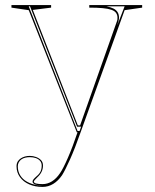

<svg xmlns="http://www.w3.org/2000/svg" viewBox="-20 -520 609 755"><path d="M147 215Q118 215 95 205Q72 195 58.5 176.5Q45 158 45 134Q45 123 49.5 115.5Q54 108 61.5 103Q69 98 78 95.5Q87 93 97 93Q110 93 122 97.5Q134 102 141.5 110Q149 118 149 131Q149 144 143.5 155.5Q138 167 127 177Q120 184 116.5 188Q113 192 113 194Q113 204 147 204Q167 204 184.5 193Q202 182 216 161Q228 144 247 100.5Q266 57 285 0H282L93 -480L25 -490V-500H181V-490L109 -481L286 -27H295L440 -437Q441 -439 441.5 -442.5Q442 -446 442 -450Q442 -461 436.5 -469Q431 -477 418 -481.5Q405 -486 383.5 -488Q362 -490 331 -490V-500H539V-490L470 -480L297 0Q275 63 255.5 106.5Q236 150 224 169Q209 191 189.5 203Q170 215 147 215ZM50 134Q50 154 59.5 169.5Q69 185 86 194.5Q103 204 125 208Q130 209 135.5 209.5Q141 210 147 210Q108 208 108 194Q108 190 111.5 185.5Q115 181 124 173Q135 164 139.5 154Q144 144 144 131Q144 120 137.5 112.5Q131 105 120.5 101.5Q110 98 97 98Q88 98 79.5 100Q71 102 64.5 106.5Q58 111 54 118Q50 125 50 134ZM285 -5H293L299 -22H283L98 -495H93ZM399 -495Q415 -492 426 -486.5Q437 -481 442.5 -472Q448 -463 448 -450Q448 -445 446 -437Q444 -429 441 -420L470 -495Z"/></svg>

Font: Kalnia Glaze Thin
Style: Regular
Weight: 100
Version: Version 1.110